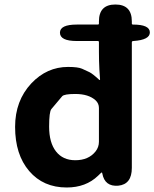

<svg xmlns="http://www.w3.org/2000/svg" viewBox="-20 -818 685 852"><path d="M276 14Q172 14 109.5 -59Q47 -132 47 -255Q47 -371 119 -448Q188 -521 282 -521Q326 -521 344 -513Q362 -505 376.5 -498Q391 -491 420 -464Q424 -461 424 -466L421 -510Q419 -549 419 -588V-631Q419 -636 414 -636H321Q246 -636 246 -673Q246 -709 321 -709H414Q419 -709 419 -714V-723Q419 -798 492 -798Q565 -798 565 -723V-714Q565 -709 570 -709Q644 -709 645 -675Q646 -641 572 -636Q565 -636 565 -630V-73Q565 0 505 6Q445 11 434 -48Q433 -53 431.5 -53Q430 -53 415 -38Q361 14 276 14ZM314 -107Q373 -107 404 -146Q419 -165 419 -189V-339Q419 -359 404 -373Q373 -401 314 -401Q265 -401 256 -391Q232 -363 208 -334Q198 -322 198 -256Q198 -185 228.5 -146Q259 -107 314 -107Z"/></svg>

Font: Resource Han Rounded JP
Style: Bold
Weight: 700
Designer: Cyano Hao (round all glyphs); Ryoko NISHIZUKA 西塚涼子 (kana, bopomofo & ideographs); Paul D. Hunt (Latin, Greek & Cyrillic)
Foundry: Cyano Hao
Version: 0.990